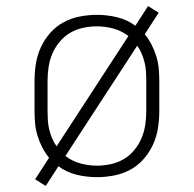

<svg xmlns="http://www.w3.org/2000/svg" viewBox="-20 -577 640 634"><path d="M131 37 96 15 142 -56Q129 -72 119.5 -90.5Q110 -109 104 -128.5Q98 -148 96 -168.5Q94 -189 94 -210V-310Q94 -338 98.5 -366.5Q103 -395 115 -421Q127 -447 146 -468.5Q165 -490 190 -503.5Q215 -517 243.5 -522.5Q272 -528 300 -528Q334 -528 367 -520Q400 -512 427 -492L469 -557L504 -535L458 -464Q471 -448 480.5 -429.5Q490 -411 496 -391.5Q502 -372 504 -351.5Q506 -331 506 -310V-210Q506 -182 501.5 -153.5Q497 -125 485 -99Q473 -73 454 -51.5Q435 -30 410 -16.5Q385 -3 356.5 2.5Q328 8 300 8Q266 8 233 0Q200 -8 173 -28ZM167 -94 404 -458Q382 -475 355 -482.5Q328 -490 300 -490Q277 -490 254 -485Q231 -480 211.5 -468.5Q192 -457 177 -439Q162 -421 153 -400Q144 -379 140.5 -356Q137 -333 137 -310V-210Q137 -195 138 -179.5Q139 -164 142.5 -149.5Q146 -135 152 -120.5Q158 -106 167 -94ZM300 -30Q323 -30 346 -35Q369 -40 388.5 -51.5Q408 -63 423 -81Q438 -99 447 -120Q456 -141 459.5 -164Q463 -187 463 -210V-310Q463 -325 462 -340.5Q461 -356 457.5 -370.5Q454 -385 448 -399.5Q442 -414 433 -426L196 -62Q218 -45 245 -37.5Q272 -30 300 -30Z"/></svg>

Font: Iosevka Etoile Extralight
Style: Regular
Weight: 200
Designer: Belleve Invis
Foundry: Belleve Invis
Version: Version 22.1.2; ttfautohint (v1.8.4)